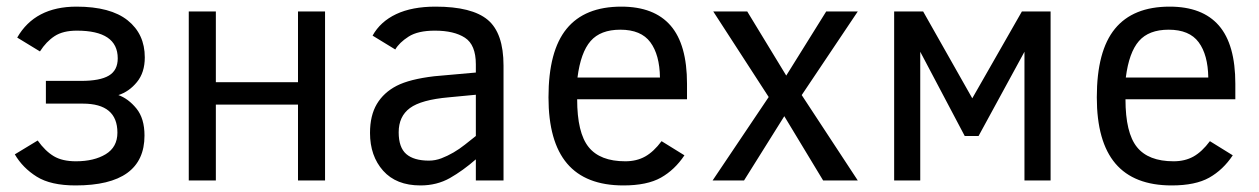

<svg xmlns="http://www.w3.org/2000/svg" viewBox="-20 -547 3815 582"><path d="M119.1 -301.8H226.1Q283.2 -301.8 310.1 -317.9Q336.9 -334 336.9 -370.1Q336.9 -454.1 212.9 -454.1Q170.9 -454.1 145.5 -437.5Q120.1 -420.9 101.1 -391.1L32.2 -433.1Q85.9 -526.9 211.9 -526.9Q314.9 -526.9 366.9 -485.4Q418.9 -443.8 418.9 -373Q418.9 -327.1 395 -298.1Q371.1 -269 338.9 -258.8Q369.1 -248 393.6 -218Q418 -188 418 -136.2Q418 15.1 209 15.1Q133.8 15.1 91.3 -11.5Q48.8 -38.1 24.9 -79.1L94.2 -121.1Q117.2 -88.9 143.1 -73.5Q168.9 -58.1 210 -58.1Q265.1 -58.1 300.5 -79.6Q335.9 -101.1 335.9 -145Q335.9 -232.9 231 -232.9H119.1Z M965.3 0H883.3V-230H634.3V0H552.2V-512.2H634.3V-297.9H883.3V-512.2H965.3Z M1422.4 0V-64Q1383.3 -29.8 1343.8 -7.3Q1304.2 15.1 1254.4 15.1Q1181.2 15.1 1141.4 -29.5Q1101.6 -74.2 1101.6 -144Q1101.6 -196.8 1122.3 -231.7Q1143.1 -266.6 1182.4 -286.9Q1221.7 -307.1 1296.4 -315.9L1422.4 -327.1V-352.1Q1422.4 -411.1 1389.4 -432.6Q1356.4 -454.1 1298.3 -454.1Q1246.6 -454.1 1218.5 -436Q1190.4 -418 1178.2 -397L1109.4 -439Q1132.8 -481.4 1180.9 -504.2Q1229 -526.9 1300.3 -526.9Q1410.6 -526.9 1458.5 -486.8Q1506.3 -446.8 1506.3 -348.1V0ZM1422.4 -259.8 1340.3 -252Q1256.8 -244.6 1222.7 -219.5Q1188.5 -194.3 1188.5 -146Q1188.5 -100.1 1211.4 -80.1Q1234.4 -60.1 1280.3 -60.1Q1299.3 -60.1 1317.9 -67.1Q1336.4 -74.2 1354.5 -84.7Q1372.6 -95.2 1389.4 -108.6Q1406.2 -122.1 1422.4 -134.8Z M1729.5 -246.1Q1729.5 -144.5 1764.2 -101.3Q1798.8 -58.1 1875.5 -58.1Q1909.7 -58.1 1935.5 -72.5Q1961.4 -86.9 1985.4 -119.1L2054.7 -76.2Q2025.4 -32.2 1983.4 -8.5Q1941.4 15.1 1869.6 15.1Q1755.4 15.1 1699 -51.3Q1642.6 -117.7 1642.6 -252Q1642.6 -392.6 1697.5 -459.7Q1752.4 -526.9 1863.3 -526.9Q1962.9 -526.9 2012.7 -469.5Q2062.5 -412.1 2062.5 -293V-246.1ZM1980.5 -312Q1979.5 -380.9 1951.4 -418.9Q1923.3 -457 1860.4 -457Q1800.3 -457 1770.3 -422.6Q1740.2 -388.2 1730.5 -312Z M2475.1 0 2357.4 -194.8 2235.4 0H2140.1L2310.1 -252.9L2142.1 -512.2H2245.1L2363.3 -317.9L2484.4 -512.2H2580.1L2410.2 -258.8L2580.1 0Z M3164.6 0H3085.4V-390.1L2946.3 -134.8H2904.3L2769.5 -390.1V0H2690.4V-512.2H2778.3L2927.2 -249L3077.6 -512.2H3164.6Z M3391.6 -246.1Q3391.6 -144.5 3426.3 -101.3Q3460.9 -58.1 3537.6 -58.1Q3571.8 -58.1 3597.7 -72.5Q3623.5 -86.9 3647.5 -119.1L3716.8 -76.2Q3687.5 -32.2 3645.5 -8.5Q3603.5 15.1 3531.7 15.1Q3417.5 15.1 3361.1 -51.3Q3304.7 -117.7 3304.7 -252Q3304.7 -392.6 3359.6 -459.7Q3414.6 -526.9 3525.4 -526.9Q3625 -526.9 3674.8 -469.5Q3724.6 -412.1 3724.6 -293V-246.1ZM3642.6 -312Q3641.6 -380.9 3613.5 -418.9Q3585.4 -457 3522.5 -457Q3462.4 -457 3432.4 -422.6Q3402.3 -388.2 3392.6 -312Z"/></svg>

Font: ClearSansRegular
Style: Regular
Weight: 400
Foundry: Intel Corporation
Version: Version 1.00